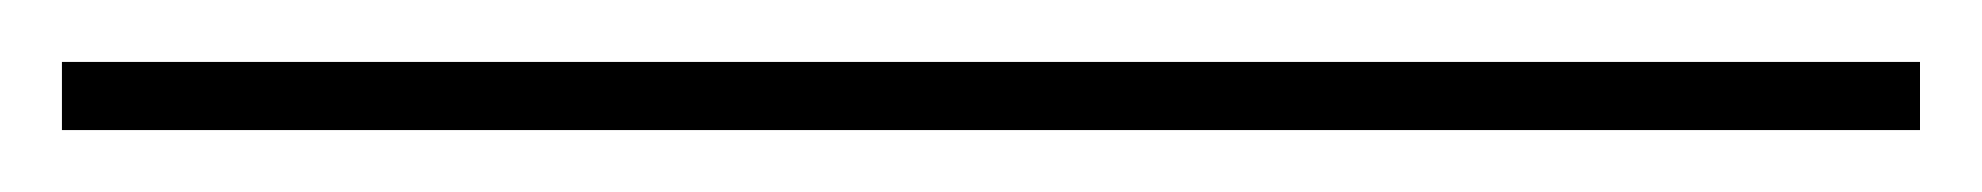

<svg xmlns="http://www.w3.org/2000/svg" viewBox="-20 158 640 62"><path d="M0 178V200H600V178Z"/></svg>

Font: LT Wave Thin
Style: Regular
Weight: 100
Designer: Daniel Lyons
Version: Version 2.5 (Glyphs App)